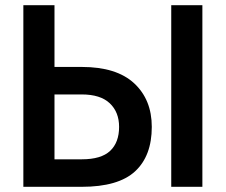

<svg xmlns="http://www.w3.org/2000/svg" viewBox="-20 -720 870 740"><path d="M70 -700H190V-462H295Q429 -462 497 -399Q565 -336 565 -231Q565 -119 500.5 -59.5Q436 0 295 0H70ZM640 -700H760V0H640ZM190 -356V-106H295Q370 -106 404.5 -138.5Q439 -171 439 -231Q439 -288 403 -322Q367 -356 295 -356Z"/></svg>

Font: PT Root UI Web Bold
Style: Regular
Weight: 700
Designer: Vitaly Kuzmin
Foundry: ParaType Ltd.
Version: Version 1.000W